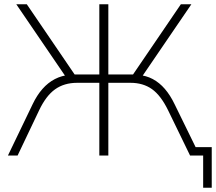

<svg xmlns="http://www.w3.org/2000/svg" viewBox="-20 -725 1007 895"><path d="M927 150V0H885V-39H967V150ZM17 0 132 -239Q152 -281 178 -310.5Q204 -340 236 -356.5Q268 -373 305 -376L292 -359L56 -705H105L338 -363L317 -378H443V-705H485V-378H613L590 -363L823 -705H872L636 -359L623 -376Q661 -373 692 -356.5Q723 -340 748.5 -310.5Q774 -281 794 -239L911 0H866L764 -210Q730 -280 688.5 -309.5Q647 -339 588 -339H485V0H443V-339H340Q279 -339 236.5 -308.5Q194 -278 162 -210L62 0Z"/></svg>

Font: Nunito Sans 12pt ExtraLight
Style: Regular
Weight: 200
Designer: Vernon Adams
Foundry: Vernon Adams
Version: Version 3.101;gftools[0.9.27]